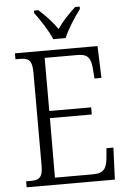

<svg xmlns="http://www.w3.org/2000/svg" viewBox="-61 -975 680 1019"><g transform="rotate(-5 279.0 -465.5)"><path d="M248 -771H314C332 -816 374 -880 403 -918V-931H379C340 -895 309 -863 281 -822C253 -863 222 -895 183 -931H159V-918C188 -880 230 -816 248 -771ZM39 0H509L516 -170H479L474 -115C469 -65 454 -38 396 -38H193L194 -355H417V-393H194V-676H370C427 -676 440 -649 444 -596L448 -544H485L479 -714H39V-682H62C107 -682 128 -672 128 -603V-108C128 -42 107 -32 62 -32H39Z"/></g></svg>

Font: Noto Serif Bengali SemiCondensed Light
Style: Regular
Weight: 300
Width: 4
Designer: Juan Bruce, Universal Thirst, Indian Type Foundry and the Monotype Design Team.
Foundry: Monotype Imaging Inc.
Version: Version 2.003